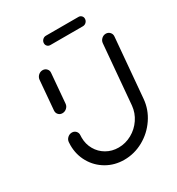

<svg xmlns="http://www.w3.org/2000/svg" viewBox="-157 -741 774 841"><g transform="rotate(-30 229.5 -320.5)"><path d="M94.4 -311.5Q82.2 -311.5 74.4 -320Q66.7 -328.5 67.8 -340.7L80.4 -489.3Q81.9 -501.5 91.1 -510Q100.4 -518.5 112.6 -518.5Q124.8 -518.5 132.8 -509.8Q140.7 -501.1 139.3 -489.3L126.7 -340.7Q125.6 -328.5 116.1 -320Q106.7 -311.5 94.4 -311.5ZM432.2 -518.5Q444.4 -518.5 452.4 -509.8Q460.4 -501.1 459.3 -488.9L433.3 -188.5Q428.9 -137 399.4 -93.5Q370 -50 324.3 -24.6Q278.5 0.7 227.4 0.7Q178.9 0.7 139.3 -22.2Q99.6 -45.2 76.9 -84.8Q54.1 -124.4 54.1 -172.2Q54.1 -177.4 54.8 -188.5Q55.9 -200.7 65.4 -209.3Q74.8 -217.8 87 -217.8Q99.3 -217.8 107 -209.3Q114.8 -200.7 113.7 -188.5Q113.3 -184.4 113.3 -177Q113.3 -144.1 128.9 -116.9Q144.4 -89.6 171.7 -73.9Q198.9 -58.1 232.6 -58.1Q267.8 -58.1 299.3 -75.6Q330.7 -93 350.9 -123Q371.1 -153 374.4 -188.5L400.4 -488.9Q401.5 -501.1 410.7 -509.8Q420 -518.5 432.2 -518.5ZM176.7 -617Q176.7 -627.4 183.9 -634.6Q191.1 -641.9 201.1 -641.9H365.9Q374.4 -641.9 380.4 -635.9Q386.3 -630 386.3 -621.5Q386.3 -611.1 379.1 -603.9Q371.9 -596.7 361.9 -596.7H197.4Q188.5 -596.7 182.6 -602.6Q176.7 -608.5 176.7 -617Z"/></g></svg>

Font: 26F Galaxy Sans Medium
Style: Italic
Weight: 500
Italic angle: -5°
Designer: C₂₉H₂₅N₃O₅
Version: Version 1.200